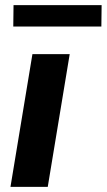

<svg xmlns="http://www.w3.org/2000/svg" viewBox="-20 -732 418 752"><path d="M21 0 107 -520H253L167 0ZM32 -628 33 -712H378L377 -628Z"/></svg>

Font: Iosevka Aile Heavy
Style: Italic
Weight: 900
Italic angle: -9°
Designer: Belleve Invis
Foundry: Belleve Invis
Version: Version 31.1.0; ttfautohint (v1.8.4)